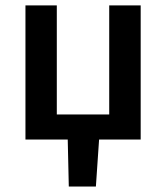

<svg xmlns="http://www.w3.org/2000/svg" viewBox="-20 -511 608 703"><path d="M73.2 0V-491.2H188V-91.8H379.9V-491.2H495.1V0H342.8L331.1 171.9H231.9L228 0Z"/></svg>

Font: SourceSansPro-Semibold
Style: Regular
Weight: 600
Designer: Paul D. Hunt
Foundry: Adobe Systems Incorporated
Version: Version 2.020;PS 2.0;hotconv 1.0.86;makeotf.lib2.5.63406